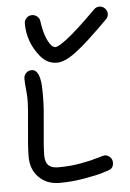

<svg xmlns="http://www.w3.org/2000/svg" viewBox="-50 -698 499 736"><g transform="rotate(-5 200.0 -330.0)"><path d="M330 -90Q342 -90 351 -81.5Q360 -73 360 -60Q360 -38 341 -32Q336 -30 315 -23.5Q294 -17 245.5 -8.5Q197 0 150 0Q101 0 70.5 -30.5Q40 -61 40 -110Q40 -148 47.5 -223Q55 -298 55 -330Q55 -344 52.5 -369Q50 -394 50 -410Q50 -422 58.5 -431Q67 -440 80 -440Q115 -440 115 -356V-330Q115 -292 107.5 -217Q100 -142 100 -110Q100 -84 112 -72Q124 -60 150 -60Q196 -60 237 -67.5Q278 -75 302 -82.5Q326 -90 330 -90ZM381 -609Q297 -525 258 -496Q212 -460 180 -460Q143 -460 117 -491Q70 -548 70 -620Q70 -632 78.5 -641Q87 -650 100 -650Q111 -650 120 -642.5Q129 -635 130 -624Q139 -558 163 -529Q171 -520 180 -520Q189 -520 222 -544Q263 -575 339 -651Q348 -660 360 -660Q372 -660 381 -651Q390 -642 390 -630Q390 -618 381 -609Z"/></g></svg>

Font: Pecita
Style: Book
Weight: 400
Width: 7
Version: Version 4.3